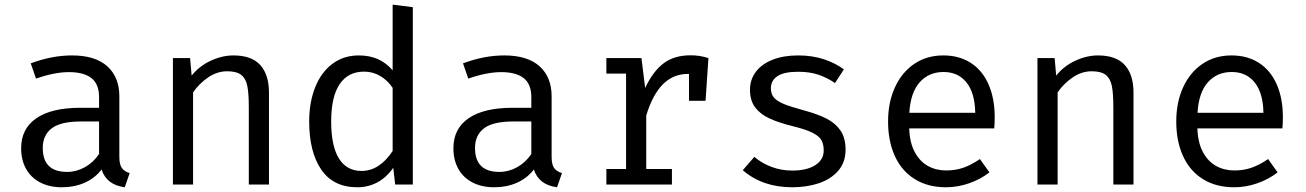

<svg xmlns="http://www.w3.org/2000/svg" viewBox="-20 -788 5578 820"><path d="M489.7 -117.9Q489.7 -86.2 500 -71Q510.3 -55.9 533.8 -48.7L512.8 11.8Q434.9 1.5 413.8 -64.1Q385.1 -26.7 341.3 -7.4Q297.4 11.8 244.6 11.8Q191.3 11.8 151.8 -8.7Q112.3 -29.2 91.3 -66.9Q70.3 -104.6 70.3 -154.9Q70.3 -238.5 135.4 -283.1Q200.5 -327.7 323.6 -327.7H403.1V-372.8Q403.1 -429.2 370.3 -454.6Q337.4 -480 274.4 -480Q213.3 -480 133.8 -452.3L111.3 -517.4Q201.5 -551.3 287.7 -551.3Q386.7 -551.3 438.2 -504.9Q489.7 -458.5 489.7 -376.9ZM403.1 -130.3V-269.2H325.1Q239.5 -269.2 201 -240Q162.6 -210.8 162.6 -155.9Q162.6 -53.8 266.7 -53.8Q306.7 -53.8 342.8 -74.1Q379 -94.4 403.1 -130.3Z M718.5 0V-540H791.8L798.5 -465.1Q830.8 -505.6 879.7 -528.5Q928.7 -551.3 976.9 -551.3Q1054.4 -551.3 1091.5 -510.3Q1128.7 -469.2 1128.7 -392.3V0H1042.6V-328.7Q1042.6 -389.2 1036.2 -421Q1029.7 -452.8 1010 -468.2Q990.3 -483.6 950.3 -483.6Q906.7 -483.6 867.9 -456.7Q829.2 -429.7 804.6 -393.3V0Z M1656.9 -768.2 1743.1 -757.4V0H1667.7L1659.5 -71.3Q1629.7 -29.2 1590.8 -8.7Q1551.8 11.8 1506.2 11.8Q1403.6 11.8 1352.1 -63.6Q1300.5 -139 1300.5 -269.2Q1300.5 -350.8 1325.9 -414.9Q1351.3 -479 1399.2 -515.1Q1447.2 -551.3 1512.3 -551.3Q1558.5 -551.3 1594.1 -535.4Q1629.7 -519.5 1656.9 -487.7ZM1394.4 -269.2Q1394.4 -164.6 1427.4 -111.3Q1460.5 -57.9 1524.1 -57.9Q1600.5 -57.9 1656.9 -143.1V-412.8Q1634.9 -445.6 1603.3 -463.8Q1571.8 -482.1 1534.9 -482.1Q1466.7 -482.1 1430.5 -428.5Q1394.4 -374.9 1394.4 -269.2Z M2335.9 -117.9Q2335.9 -86.2 2346.2 -71Q2356.4 -55.9 2380 -48.7L2359 11.8Q2281 1.5 2260 -64.1Q2231.3 -26.7 2187.4 -7.4Q2143.6 11.8 2090.8 11.8Q2037.4 11.8 1997.9 -8.7Q1958.5 -29.2 1937.4 -66.9Q1916.4 -104.6 1916.4 -154.9Q1916.4 -238.5 1981.5 -283.1Q2046.7 -327.7 2169.7 -327.7H2249.2V-372.8Q2249.2 -429.2 2216.4 -454.6Q2183.6 -480 2120.5 -480Q2059.5 -480 1980 -452.3L1957.4 -517.4Q2047.7 -551.3 2133.8 -551.3Q2232.8 -551.3 2284.4 -504.9Q2335.9 -458.5 2335.9 -376.9ZM2249.2 -130.3V-269.2H2171.3Q2085.6 -269.2 2047.2 -240Q2008.7 -210.8 2008.7 -155.9Q2008.7 -53.8 2112.8 -53.8Q2152.8 -53.8 2189 -74.1Q2225.1 -94.4 2249.2 -130.3Z M3005.6 -540 2993.3 -357.4H2922.6V-472.3H2917.9Q2855.4 -472.3 2811.3 -428.2Q2767.2 -384.1 2740 -294.9V-66.2H2849.7V0H2569.7V-66.2H2653.8V-473.8H2569.7V-540H2719.5L2735.4 -412.3Q2768.2 -482.6 2813.6 -517.2Q2859 -551.8 2929.2 -551.8Q2950.3 -551.8 2967.7 -549Q2985.1 -546.2 3005.6 -540Z M3497.9 -145.1Q3497.9 -171.8 3488.5 -189Q3479 -206.2 3451 -220.5Q3423.1 -234.9 3367.2 -248.7Q3305.1 -264.1 3265.9 -282.3Q3226.7 -300.5 3204.9 -329.7Q3183.1 -359 3183.1 -404.1Q3183.1 -448.7 3208.7 -482.1Q3234.4 -515.4 3280.8 -533.3Q3327.2 -551.3 3388.2 -551.3Q3449.2 -551.3 3498.2 -535.1Q3547.2 -519 3584.1 -491.8L3546.2 -433.3Q3512.3 -456.4 3475.1 -469Q3437.9 -481.5 3389.2 -481.5Q3328.2 -481.5 3300.3 -462.8Q3272.3 -444.1 3272.3 -410.8Q3272.3 -386.7 3285.4 -371.3Q3298.5 -355.9 3327.9 -343.8Q3357.4 -331.8 3415.9 -315.9Q3474.4 -300 3511.8 -280.5Q3549.2 -261 3570.3 -229.5Q3591.3 -197.9 3591.3 -149.2Q3591.3 -94.4 3559.5 -58.2Q3527.7 -22.1 3476.2 -5.1Q3424.6 11.8 3363.6 11.8Q3236.4 11.8 3152.3 -61L3201.5 -117.9Q3234.4 -90.3 3275.9 -74.9Q3317.4 -59.5 3363.6 -59.5Q3425.6 -59.5 3461.8 -82.6Q3497.9 -105.6 3497.9 -145.1Z M3863.1 -239.5Q3865.1 -179 3886.7 -138.7Q3908.2 -98.5 3943.1 -79.2Q3977.9 -60 4021 -60Q4061 -60 4094.6 -71.8Q4128.2 -83.6 4165.1 -108.7L4205.6 -51.8Q4167.7 -22.1 4118.7 -5.1Q4069.7 11.8 4020 11.8Q3942.6 11.8 3886.7 -23.1Q3830.8 -57.9 3801.8 -121.5Q3772.8 -185.1 3772.8 -269.2Q3772.8 -350.8 3802.1 -414.9Q3831.3 -479 3884.6 -515.1Q3937.9 -551.3 4008.7 -551.3Q4076.4 -551.3 4125.9 -519.5Q4175.4 -487.7 4201.8 -427.9Q4228.2 -368.2 4228.2 -286.7Q4228.2 -263.1 4226.2 -239.5ZM3863.6 -306.2H4145.1Q4143.6 -391.3 4107.7 -435.9Q4071.8 -480.5 4009.7 -480.5Q3947.2 -480.5 3907.9 -436.7Q3868.7 -392.8 3863.6 -306.2Z M4410.8 0V-540H4484.1L4490.8 -465.1Q4523.1 -505.6 4572.1 -528.5Q4621 -551.3 4669.2 -551.3Q4746.7 -551.3 4783.8 -510.3Q4821 -469.2 4821 -392.3V0H4734.9V-328.7Q4734.9 -389.2 4728.5 -421Q4722.1 -452.8 4702.3 -468.2Q4682.6 -483.6 4642.6 -483.6Q4599 -483.6 4560.3 -456.7Q4521.5 -429.7 4496.9 -393.3V0Z M5093.8 -239.5Q5095.9 -179 5117.4 -138.7Q5139 -98.5 5173.8 -79.2Q5208.7 -60 5251.8 -60Q5291.8 -60 5325.4 -71.8Q5359 -83.6 5395.9 -108.7L5436.4 -51.8Q5398.5 -22.1 5349.5 -5.1Q5300.5 11.8 5250.8 11.8Q5173.3 11.8 5117.4 -23.1Q5061.5 -57.9 5032.6 -121.5Q5003.6 -185.1 5003.6 -269.2Q5003.6 -350.8 5032.8 -414.9Q5062.1 -479 5115.4 -515.1Q5168.7 -551.3 5239.5 -551.3Q5307.2 -551.3 5356.7 -519.5Q5406.2 -487.7 5432.6 -427.9Q5459 -368.2 5459 -286.7Q5459 -263.1 5456.9 -239.5ZM5094.4 -306.2H5375.9Q5374.4 -391.3 5338.5 -435.9Q5302.6 -480.5 5240.5 -480.5Q5177.9 -480.5 5138.7 -436.7Q5099.5 -392.8 5094.4 -306.2Z"/></svg>

Font: Fira Code Fixed
Style: Regular
Weight: 400
Monospace: yes
Designer: Carrois Corporate, Edenspiekermann AG, Nikita Prokopov
Foundry: Carrois Corporate, Edenspiekermann AG, Nikita Prokopov
Version: Version 5.002